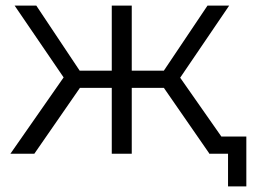

<svg xmlns="http://www.w3.org/2000/svg" viewBox="-20 -546 902 682"><path d="M724 0 562 -234H448V0H377V-234H264L102 0H17L206 -271L32 -526H109L263 -295H377V-526H448V-295H562L717 -526H794L620 -270L809 0ZM790 116V0H723V-61H855V116Z"/></svg>

Font: Montserrat
Style: Regular
Weight: 400
Designer: Julieta Ulanovsky
Foundry: Julieta Ulanovsky
Version: Version 9.000; ttfautohint (v1.8.4.7-5d5b)